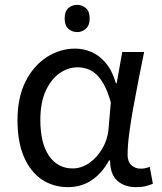

<svg xmlns="http://www.w3.org/2000/svg" viewBox="-20 -757 665 790"><path d="M298 -737Q318 -737 333.5 -723.5Q349 -710 349 -681Q349 -653 333.5 -639Q318 -625 298 -625Q276 -625 261 -639Q246 -653 246 -681Q246 -710 261 -723.5Q276 -737 298 -737ZM260 13Q199 13 152 -18.5Q105 -50 78.5 -111.5Q52 -173 52 -262Q52 -356 85 -421.5Q118 -487 172.5 -522Q227 -557 290 -557Q324 -557 356.5 -543Q389 -529 415.5 -497.5Q442 -466 457 -414H460L483 -543H573Q562 -490 550.5 -431Q539 -372 528.5 -314.5Q518 -257 511.5 -206.5Q505 -156 505 -119Q505 -92 520.5 -77.5Q536 -63 559 -63Q568 -63 578 -65Q588 -67 596 -71L609 -1Q598 4 581 8.5Q564 13 540 13Q492 13 462.5 -13.5Q433 -40 433 -97H429Q367 13 260 13ZM279 -64Q315 -64 347.5 -86.5Q380 -109 402 -147.5Q424 -186 427 -232L436 -335Q424 -379 408.5 -407.5Q393 -436 375 -452Q357 -468 337.5 -474Q318 -480 299 -480Q260 -480 225 -455.5Q190 -431 168 -383Q146 -335 146 -263Q146 -168 181.5 -116Q217 -64 279 -64Z"/></svg>

Font: uoriya05
Style: Book
Weight: 400
Designer: Jelle Bosma - Monotype Design Team
Foundry: Monotype Imaging Inc.
Version: Version 2.003